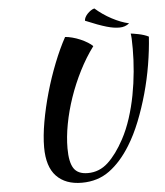

<svg xmlns="http://www.w3.org/2000/svg" viewBox="-62 -938 925 1076"><g transform="rotate(-5 400.0 -399.5)"><path d="M485 -673Q441 -614 405 -543Q369 -472 343.5 -397.5Q318 -323 304.5 -250.5Q291 -178 291 -115Q291 -37 314 -2Q337 33 393 33Q458 33 507 -12.5Q556 -58 599 -138Q627 -190 647 -252Q667 -314 679.5 -379.5Q692 -445 698 -511.5Q704 -578 704 -639Q704 -678 703 -696Q702 -714 700 -725Q703 -725 715 -723Q727 -721 742.5 -718Q758 -715 773.5 -710Q789 -705 800 -699Q795 -623 781.5 -542Q768 -461 746 -382Q724 -303 695 -230Q666 -157 630 -99Q577 -13 511 35.5Q445 84 355 84Q263 84 212 30.5Q161 -23 161 -132Q161 -195 175 -274.5Q189 -354 212.5 -436.5Q236 -519 267 -597.5Q298 -676 332 -738Q349 -737 372 -731Q395 -725 417 -715.5Q439 -706 457.5 -694.5Q476 -683 485 -673ZM509 -883Q551 -846 601 -819.5Q651 -793 696 -783Q673 -764 641 -764Q625 -764 608 -766.5Q591 -769 568.5 -775.5Q546 -782 517.5 -792.5Q489 -803 451 -819Q451 -828 456 -838Q461 -848 469.5 -857Q478 -866 488 -873Q498 -880 509 -883Z"/></g></svg>

Font: Sweet Mavka Script
Style: Regular
Weight: 500
Designer: Pablo Impallari/Anastassiya Vishnevskaya
Foundry: Pablo Impallari/ Anastassiya Vishnevskaya
Version: Version 2.0/www.impallari.com/   behance.net/sweetcherry